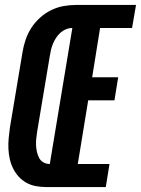

<svg xmlns="http://www.w3.org/2000/svg" viewBox="-20 -755 569 775"><path d="M166 0Q144 0 123.5 -4Q103 -8 85.5 -18Q68 -28 55 -42.5Q42 -57 33 -75Q24 -93 19.5 -113Q15 -133 14 -154Q13 -175 15 -196.5Q17 -218 20 -240L71 -545Q75 -570 83.5 -595Q92 -620 106.5 -642.5Q121 -665 141.5 -683.5Q162 -702 186.5 -714Q211 -726 236.5 -730.5Q262 -735 287 -735H529L513 -642H384L352 -443H457L442 -350H336L294 -93H422L407 0ZM181 -93 272 -642Q259 -642 246.5 -637Q234 -632 224 -623Q214 -614 206.5 -602.5Q199 -591 194 -579Q189 -567 186 -554.5Q183 -542 181 -529L130 -224Q128 -210 126.5 -196.5Q125 -183 125.5 -169Q126 -155 129 -142Q132 -129 138 -117.5Q144 -106 155.5 -99.5Q167 -93 181 -93Z"/></svg>

Font: Iosevka SS04 Heavy Oblique
Style: Regular
Weight: 900
Italic angle: -9°
Monospace: yes
Designer: Belleve Invis
Foundry: Belleve Invis
Version: Version 19.0.0; ttfautohint (v1.8.4)